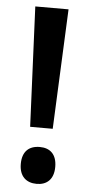

<svg xmlns="http://www.w3.org/2000/svg" viewBox="-53 -745 363 788"><g transform="rotate(5 128.5 -351.5)"><path d="M175 -220 197 -714H60L82 -220ZM57 -65C57 -14 86 11 129 11C170 11 199 -13 199 -65C199 -117 171 -141 129 -141C84 -141 57 -116 57 -65Z"/></g></svg>

Font: Noto Sans Lao UI Cond SemBd
Style: Regular
Weight: 600
Width: 3
Designer: Monotype Design Team
Foundry: Monotype Imaging Inc.
Version: Version 2.000